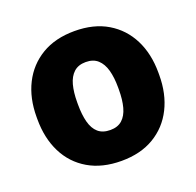

<svg xmlns="http://www.w3.org/2000/svg" viewBox="-102 -645 777 762"><g transform="rotate(-20 286.5 -264.0)"><path d="M287.6 10.3Q206.1 10.3 148.2 -23.7Q90.3 -57.6 59.8 -118.4Q29.3 -179.2 29.3 -259.3V-269Q29.3 -348.1 59.8 -408.7Q90.3 -469.2 147.9 -503.7Q205.6 -538.1 286.6 -538.1Q368.2 -538.1 425.5 -503.9Q482.9 -469.7 513.4 -409.2Q543.9 -348.6 543.9 -269V-259.3Q543.9 -179.7 513.4 -118.9Q482.9 -58.1 425.5 -23.9Q368.2 10.3 287.6 10.3ZM287.6 -120.1Q318.8 -120.1 337.6 -137Q356.4 -153.8 365 -185.1Q373.5 -216.3 373.5 -259.3V-269Q373.5 -310.5 365 -341.6Q356.4 -372.6 337.4 -389.9Q318.4 -407.2 286.6 -407.2Q255.4 -407.2 236.3 -389.9Q217.3 -372.6 209 -341.6Q200.7 -310.5 200.7 -269V-259.3Q200.7 -215.8 209 -184.6Q217.3 -153.3 236.3 -136.7Q255.4 -120.1 287.6 -120.1Z"/></g></svg>

Font: Roboto Slab LO Black
Style: Regular
Weight: 900
Designer: Google
Version: Version 2.000